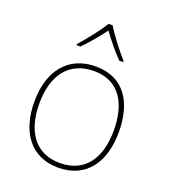

<svg xmlns="http://www.w3.org/2000/svg" viewBox="-140 -957 856 974"><g transform="rotate(20 287.5 -469.5)"><path d="M300 -856H278C254 -815 199 -746 162 -705V-699H183C220 -736 261 -786 289 -824C317 -786 356 -736 393 -699H414V-705C377 -746 324 -815 300 -856ZM515 -357C515 -510 451 -631 292 -631C145 -631 59 -525 59 -357C59 -200 134 -83 286 -83C443 -83 515 -202 515 -357ZM86 -357C86 -513 160 -606 292 -606C433 -606 488 -495 488 -357C488 -212 426 -108 286 -108C151 -108 86 -210 86 -357Z"/></g></svg>

Font: Noto Sans Telugu UI Thin
Style: Regular
Weight: 100
Designer: Jelle Bosma - Monotype Design Team
Foundry: Monotype Imaging Inc.
Version: Version 2.005